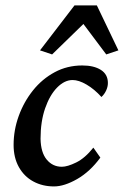

<svg xmlns="http://www.w3.org/2000/svg" viewBox="-20 -668 449 696"><path d="M243.2 -377.9Q213.9 -377.9 187 -350.6Q160.2 -323.2 143.6 -275.4Q127 -227.5 127 -165Q127.9 -115.2 149.4 -89.4Q170.9 -63.5 204.1 -63.5Q224.6 -63.5 256.3 -79.1Q288.1 -94.7 318.4 -132.8L343.8 -96.7Q306.6 -45.9 259.8 -19Q212.9 7.8 175.8 7.8Q133.8 7.8 100.6 -10.3Q67.4 -28.3 48.3 -62.5Q29.3 -96.7 29.3 -142.6Q29.3 -196.3 47.9 -247.6Q66.4 -298.8 99.6 -340.3Q132.8 -381.8 178.2 -406.2Q223.6 -430.7 278.3 -430.7Q320.3 -430.7 345.7 -414.6Q371.1 -398.4 371.1 -367.2Q371.1 -353.5 364.7 -339.8Q358.4 -326.2 347.7 -316.4Q322.3 -344.7 293.9 -361.3Q265.6 -377.9 243.2 -377.9ZM409.2 -485.4 365.2 -470.7 256.8 -615.2H317.4L168.9 -470.7L125 -485.4L250 -648.4H331.1Z"/></svg>

Font: Crimson Pro Medium
Style: Italic
Weight: 500
Italic angle: -12°
Designer: Jacques Le Bailly
Foundry: Baron von Fonthausen
Version: Version 1.003